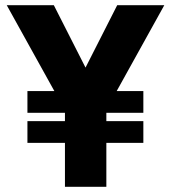

<svg xmlns="http://www.w3.org/2000/svg" viewBox="-20 -722 661 742"><path d="M386 -289 239 -320 433 -702H615ZM231 0V-336H391V0ZM86 -170V-254H534V-170ZM86 -286V-370H534V-286ZM235 -289 6 -702H188L382 -320Z"/></svg>

Font: Figtree ExtraBold
Style: Regular
Weight: 800
Designer: Erik Kennedy
Foundry: Erik Kennedy
Version: Version 2.002